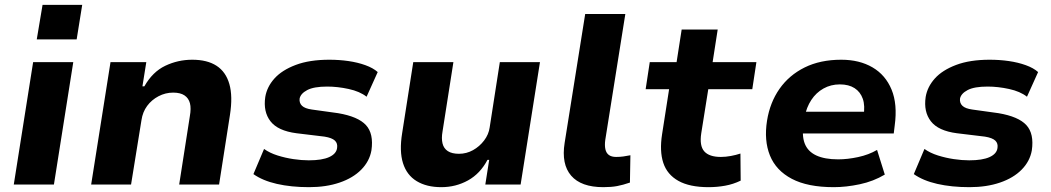

<svg xmlns="http://www.w3.org/2000/svg" viewBox="-20 -763 4345 794"><path d="M132 -600 156 -743H320L297 -600ZM37 0 117 -506H283L203 0Z M357 0 437 -506H585L569 -406H577Q611 -466 663.5 -491Q716 -516 775 -516Q837 -516 875.5 -491Q914 -466 928.5 -415.5Q943 -365 931 -288L886 0H721L765 -282Q771 -315 765.5 -336Q760 -357 743 -368.5Q726 -380 696 -380Q664 -380 635.5 -365Q607 -350 588.5 -325Q570 -300 565 -266L522 0Z M1258 11Q1184 11 1125 -2.5Q1066 -16 1028 -43L1072 -147Q1096 -130 1128 -120Q1160 -110 1193.5 -105Q1227 -100 1257 -100Q1312 -100 1341.5 -113.5Q1371 -127 1374 -151Q1377 -170 1365 -181.5Q1353 -193 1322 -198L1206 -212Q1129 -222 1098.5 -261.5Q1068 -301 1077 -362Q1084 -404 1115 -438.5Q1146 -473 1203 -494.5Q1260 -516 1342 -516Q1383 -516 1421 -510.5Q1459 -505 1491 -493.5Q1523 -482 1542 -465L1496 -363Q1468 -385 1422 -395Q1376 -405 1333 -405Q1278 -405 1250.5 -390.5Q1223 -376 1219 -355Q1217 -337 1229 -325.5Q1241 -314 1270 -310L1378 -295Q1461 -281 1493.5 -245.5Q1526 -210 1516 -141Q1508 -96 1474 -61.5Q1440 -27 1384.5 -8Q1329 11 1258 11Z M1805 11Q1744 11 1703 -14Q1662 -39 1646.5 -88.5Q1631 -138 1643 -212L1689 -506H1855L1810 -219Q1805 -191 1810 -170Q1815 -149 1832 -138Q1849 -127 1878 -127Q1909 -127 1936 -142Q1963 -157 1982 -182Q2001 -207 2005 -236L2047 -506H2213L2133 0H1987L2003 -102H1996Q1966 -45 1915.5 -17Q1865 11 1805 11Z M2475 11Q2383 11 2342 -36.5Q2301 -84 2315 -172L2400 -705H2566L2483 -184Q2480 -162 2483.5 -146Q2487 -130 2498 -122Q2509 -114 2528 -114Q2544 -114 2558 -116Q2572 -118 2587 -121L2585 -8Q2556 2 2532 6.5Q2508 11 2475 11Z M2910 11Q2832 11 2785.5 -15Q2739 -41 2723 -89.5Q2707 -138 2718 -208L2747 -394H2650L2667 -506H2778L2799 -641H2948L2927 -506H3108L3091 -394H2909L2880 -212Q2872 -160 2892.5 -137Q2913 -114 2961 -114Q2981 -114 3002.5 -118Q3024 -122 3042 -128L3043 -16Q3012 -1 2978.5 5Q2945 11 2910 11Z M3428 11Q3320 11 3254.5 -23.5Q3189 -58 3164 -120Q3139 -182 3152 -264Q3164 -339 3203.5 -395.5Q3243 -452 3307.5 -484Q3372 -516 3459 -516Q3534 -516 3588 -484.5Q3642 -453 3667 -392.5Q3692 -332 3680 -244L3676 -211H3274L3288 -301H3565L3551 -283Q3558 -326 3548 -354.5Q3538 -383 3514 -398.5Q3490 -414 3453 -414Q3416 -414 3385.5 -397Q3355 -380 3335 -349.5Q3315 -319 3307 -278L3304 -256Q3295 -204 3307.5 -170.5Q3320 -137 3355 -120.5Q3390 -104 3446 -104Q3485 -104 3529 -113.5Q3573 -123 3607 -143L3639 -41Q3592 -13 3535.5 -1Q3479 11 3428 11Z M3989 11Q3915 11 3856 -2.5Q3797 -16 3759 -43L3803 -147Q3827 -130 3859 -120Q3891 -110 3924.5 -105Q3958 -100 3988 -100Q4043 -100 4072.5 -113.5Q4102 -127 4105 -151Q4108 -170 4096 -181.5Q4084 -193 4053 -198L3937 -212Q3860 -222 3829.5 -261.5Q3799 -301 3808 -362Q3815 -404 3846 -438.5Q3877 -473 3934 -494.5Q3991 -516 4073 -516Q4114 -516 4152 -510.5Q4190 -505 4222 -493.5Q4254 -482 4273 -465L4227 -363Q4199 -385 4153 -395Q4107 -405 4064 -405Q4009 -405 3981.5 -390.5Q3954 -376 3950 -355Q3948 -337 3960 -325.5Q3972 -314 4001 -310L4109 -295Q4192 -281 4224.5 -245.5Q4257 -210 4247 -141Q4239 -96 4205 -61.5Q4171 -27 4115.5 -8Q4060 11 3989 11Z"/></svg>

Font: Nunito Sans 6pt ExtraBold
Style: Italic
Weight: 800
Italic angle: -9°
Version: Version 3.101;gftools[0.9.27]